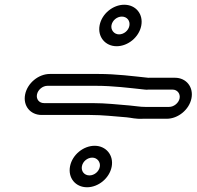

<svg xmlns="http://www.w3.org/2000/svg" viewBox="-20 -704 829 810"><path d="M325.6 -3C329.6 -23.2 348.8 -39 369.3 -39C389.9 -39 405.1 -20.4 401 0C397 20.2 377.8 36 357.3 36C335.6 36 321.4 18.2 325.6 -3ZM275.6 -3C265.8 46.2 298.2 86 347.3 86C394.8 86 441.4 48.2 451 0C460.8 -49.2 427.3 -89 379.3 -89C331.8 -89 285.2 -51.2 275.6 -3ZM450.4 -598C454.4 -618.2 473.5 -634 494.1 -634C515.8 -634 530 -616.2 525.8 -595C521.8 -574.8 502.6 -559 482.1 -559C461.5 -559 446.3 -577.6 450.4 -598ZM400.4 -598C390.6 -548.8 424.1 -509 472.1 -509C519.6 -509 566.2 -546.8 575.8 -595C585.6 -644.2 553.2 -684 504.1 -684C456.6 -684 410 -646.2 400.4 -598ZM165.7 -269C145.2 -269 132 -285.5 136 -305.5C140 -325.5 159.8 -342 180.3 -342H384.3C456.4 -342 523.8 -333.2 589.6 -326.2C596.1 -325.1 601.2 -325.4 606.8 -326H708.1C727.9 -326 741.6 -308.7 737.7 -289C733.8 -269.7 713.9 -253 693.5 -253H592.5C569.2 -253 556.6 -256.5 527.7 -258.9C476.7 -262.9 427.5 -269 369.7 -269ZM155.7 -219H359.7C413.7 -219 461.7 -213.1 513.7 -209.1C534.5 -207.3 551.2 -201.3 583.3 -203H683.5C730.9 -203 778.1 -241.1 787.7 -289C797.2 -336.4 766 -376 718.1 -376H615.1C611.5 -376 607.9 -375.6 605.5 -375.9C539 -382.7 472.5 -392 394.3 -392H190.3C142.5 -392 95.6 -353.5 86 -305.5C76.4 -257.5 108 -219 155.7 -219Z"/></svg>

Font: Smoothie
Style: OutlineIt
Weight: 400
Foundry: Cannot Into Space Fonts
Version: Version 0.8